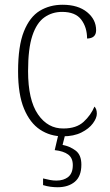

<svg xmlns="http://www.w3.org/2000/svg" viewBox="-20 -563 461 807"><path d="M244 10Q191 10 148.5 -18Q106 -46 81 -106Q56 -166 56 -263Q56 -370 80.5 -431Q105 -492 147 -517.5Q189 -543 243 -543Q308 -543 346 -512Q384 -481 384 -436Q384 -402 346 -401Q346 -448 321.5 -480.5Q297 -513 241 -513Q199 -513 166.5 -490Q134 -467 116 -413Q98 -359 98 -264Q98 -143 139.5 -82.5Q181 -22 247 -23Q301 -23 331.5 -51Q362 -79 377 -115Q387 -105 387 -85Q387 -67 370.5 -44.5Q354 -22 322 -6Q290 10 244 10ZM222 224Q208 224 192.5 222Q177 220 161 215V187Q177 191 190.5 193.5Q204 196 217 196Q248 196 267 180.5Q286 165 286 131Q286 101 266.5 86.5Q247 72 210 68L228 -9H257L243 46Q274 52 298 70Q322 88 322 129Q322 178 294.5 201Q267 224 222 224Z"/></svg>

Font: Noto Serif Tamil SemiCondensed ExtraLight
Style: Italic
Weight: 200
Width: 4
Italic angle: -12°
Designer: Indian Type Foundry, Tom Grace, and the Monotype Design Team
Foundry: Monotype Imaging Inc.
Version: Version 2.003; ttfautohint (v1.8.4.7-5d5b)